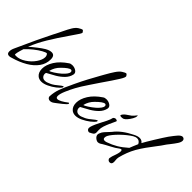

<svg xmlns="http://www.w3.org/2000/svg" viewBox="-26 -899 1402 1402"><g transform="rotate(45 675.5 -198.0)"><path d="M20 45Q-3 45 -3 20Q-3 1 7 -20L78 -175Q86 -192 100 -220.5Q114 -249 134 -290Q136 -294 138.5 -299Q141 -304 144 -309Q150 -320 156 -333L168 -358Q187 -398 201.5 -421.5Q216 -445 234 -457Q257 -471 263 -471Q270 -471 278 -457Q278 -456 278.5 -456Q279 -456 279 -455Q279 -449 270 -435Q264 -426 253.5 -410.5Q243 -395 228 -373Q173 -294 134.5 -230Q96 -166 70 -101Q95 -123 123.5 -145Q152 -167 172 -179Q200 -195 221 -195Q253 -195 253 -153Q253 -107 226 -69.5Q199 -32 151.5 -4.5Q104 23 44 40Q31 45 20 45ZM55 9Q92 9 129 -16Q166 -40 189.5 -74.5Q213 -109 213 -136Q213 -153 202 -164Q193 -166 167 -151.5Q141 -137 111.5 -113.5Q82 -90 59 -65Q39 -4 43 8Z M318 11Q297 11 281 0Q255 -20 255 -60Q255 -100 283 -145Q311 -190 368 -228Q378 -235 395 -235Q417 -235 434.5 -223Q452 -211 448 -192Q441 -161 417.5 -137Q394 -113 362.5 -94.5Q331 -76 298 -59Q297 -56 296.5 -53Q296 -50 296 -47Q296 -33 305.5 -22.5Q315 -12 332 -12Q345 -12 354 -16Q370 -22 380.5 -27Q391 -32 405 -42Q419 -52 443 -72Q454 -80 456 -80Q462 -80 460 -71Q450 -55 425.5 -36Q401 -17 371.5 -3Q342 11 318 11ZM304 -86Q312 -86 337 -102Q362 -118 384 -137Q422 -172 422 -191Q422 -196 419 -200Q416 -205 410 -205Q391 -205 346 -160Q315 -130 304 -86Z M462 66Q451 66 443.5 59Q436 52 437 42Q439 1 452.5 -37Q466 -75 492 -128Q495 -135 497.5 -140.5Q500 -146 502 -150Q524 -197 547 -240Q570 -283 593 -324L607 -349Q631 -392 649 -418.5Q667 -445 685 -457Q708 -471 713 -471Q721 -471 729 -457Q734 -447 709 -408Q696 -388 676.5 -358Q657 -328 630 -290Q625 -283 613.5 -265.5Q602 -248 583 -220Q564 -192 550 -169.5Q536 -147 527 -130Q509 -97 493 -59.5Q477 -22 477 -1Q477 18 492 18Q516 18 569 -23Q575 -22 575 -17Q575 -13 565 -3Q556 6 542.5 16.5Q529 27 511 41L495 53Q479 66 462 66Z M670 11Q649 11 633 0Q607 -20 607 -60Q607 -100 635 -145Q663 -190 720 -228Q730 -235 747 -235Q769 -235 786.5 -223Q804 -211 800 -192Q793 -161 769.5 -137Q746 -113 714.5 -94.5Q683 -76 650 -59Q649 -56 648.5 -53Q648 -50 648 -47Q648 -33 657.5 -22.5Q667 -12 684 -12Q697 -12 706 -16Q722 -22 732.5 -27Q743 -32 757 -42Q771 -52 795 -72Q806 -80 808 -80Q814 -80 812 -71Q802 -55 777.5 -36Q753 -17 723.5 -3Q694 11 670 11ZM656 -86Q664 -86 689 -102Q714 -118 736 -137Q774 -172 774 -191Q774 -196 771 -200Q768 -205 762 -205Q743 -205 698 -160Q667 -130 656 -86Z M914 -219Q901 -219 901 -225Q901 -230 908.5 -239.5Q916 -249 926 -256Q948 -270 960.5 -280Q973 -290 991 -314Q992 -312 992 -306Q992 -293 981.5 -274.5Q971 -256 958 -241Q945 -226 935 -222Q926 -219 914 -219ZM825 26Q817 26 810 20Q803 14 803 4Q803 -17 832 -73L843 -95Q845 -97 848.5 -105Q852 -113 859 -126Q866 -140 870 -151Q874 -162 876 -172Q876 -173 880 -176Q884 -179 888 -181L894 -182Q902 -182 907.5 -179Q913 -176 911 -171Q904 -156 899 -145Q894 -134 891 -126H890Q879 -101 871.5 -78.5Q864 -56 865 -36L866 -9Q865 1 859 8Q855 11 848 15.5Q841 20 830 25Q829 26 825 26Z M1088 75Q1073 75 1066 60Q1065 59 1065 54Q1065 49 1070 31Q1072 26 1073.5 21Q1075 16 1077 11Q1079 6 1081 -0.5Q1083 -7 1085 -14Q1089 -29 1089 -39Q1089 -53 1080 -53Q1077 -53 1069 -48Q1056 -38 1041.5 -29Q1027 -20 1011 -12L979 5L958 17Q955 18 944 26Q934 32 923 32Q910 32 894 18Q882 6 882 -7Q882 -18 893 -38Q901 -51 920 -70Q928 -78 933.5 -84.5Q939 -91 943 -95Q985 -151 1073 -194Q1098 -207 1118 -207Q1140 -207 1153 -189Q1159 -201 1172.5 -223.5Q1186 -246 1202.5 -273Q1219 -300 1234.5 -324Q1250 -348 1259 -361Q1286 -398 1303 -417Q1320 -435 1334 -435Q1339 -435 1347 -430Q1354 -424 1354 -414Q1354 -399 1341 -379Q1328 -359 1305 -330Q1303 -327 1299 -322.5Q1295 -318 1290 -311Q1279 -295 1267 -277.5Q1255 -260 1241 -243Q1221 -217 1199 -186.5Q1177 -156 1158 -123Q1141 -93 1129 -61.5Q1117 -30 1109 2Q1108 9 1107.5 13.5Q1107 18 1107 20L1108 35Q1109 38 1109 49Q1109 75 1088 75ZM951 -11Q962 -11 971 -15Q1009 -28 1043 -48Q1077 -68 1115 -102Q1120 -116 1127 -132Q1134 -148 1142 -167Q1130 -192 1107 -192Q1092 -192 1075 -182Q1058 -172 1037 -155Q1017 -139 996.5 -119Q976 -99 961 -80.5Q946 -62 940 -50Q934 -40 934 -27Q934 -11 951 -11Z"/></g></svg>

Font: Allison
Style: Regular
Weight: 400
Designer: Robert E. Leuschke
Foundry: Robert E. Leuschke
Version: Version 1.010; ttfautohint (v1.8.3)